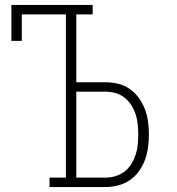

<svg xmlns="http://www.w3.org/2000/svg" viewBox="-20 -755 715 775"><path d="M180 0V-38H246V-697H68V-590H26V-735H354V-697H288V-423H405Q431 -423 456.5 -417Q482 -411 503.5 -396Q525 -381 540.5 -359.5Q556 -338 565 -314Q574 -290 577.5 -264Q581 -238 581 -212Q581 -186 577.5 -160Q574 -134 565 -109.5Q556 -85 540.5 -63.5Q525 -42 503.5 -27.5Q482 -13 456.5 -6.5Q431 0 405 0ZM288 -38H405Q426 -38 446 -44Q466 -50 482.5 -62.5Q499 -75 510 -93Q521 -111 527.5 -130.5Q534 -150 536 -170.5Q538 -191 538 -212Q538 -232 536 -253Q534 -274 527.5 -293.5Q521 -313 510 -330.5Q499 -348 482.5 -361Q466 -374 446 -379.5Q426 -385 405 -385H288Z"/></svg>

Font: Iosevka Etoile Extralight
Style: Regular
Weight: 200
Designer: Belleve Invis
Foundry: Belleve Invis
Version: Version 22.1.2; ttfautohint (v1.8.4)